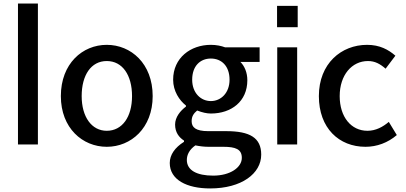

<svg xmlns="http://www.w3.org/2000/svg" viewBox="-20 -814 2280 1079"><path d="M193 -794H81V-2H193Z M580 11C716 11 838 -94 838 -274C838 -457 716 -562 580 -562C444 -562 322 -457 322 -274C322 -94 444 11 580 11ZM580 -79C495 -79 439 -157 439 -274C439 -392 492 -471 580 -471C668 -471 722 -392 722 -274C722 -157 667 -79 580 -79Z M1161 245C1338 245 1448 161 1448 55C1448 -40 1384 -77 1251 -77H1150C1079 -77 1057 -99 1057 -133C1057 -161 1069 -177 1088 -193C1116 -182 1142 -176 1165 -176C1280 -176 1370 -244 1370 -363C1370 -407 1354 -443 1331 -466H1439V-548H1245C1224 -556 1196 -562 1165 -562C1051 -562 953 -489 953 -366C953 -302 988 -250 1025 -221V-215C994 -192 964 -156 964 -114C964 -70 986 -42 1014 -24V-17C963 15 934 56 934 102C934 196 1029 245 1161 245ZM1165 -246C1108 -246 1060 -292 1060 -366C1060 -443 1105 -485 1165 -485C1225 -485 1270 -443 1270 -366C1270 -292 1222 -246 1165 -246ZM1178 173C1086 173 1030 143 1030 85C1030 56 1044 27 1078 3C1103 8 1127 11 1152 11H1235C1303 11 1339 24 1339 73C1339 127 1274 173 1178 173Z M1653 -661V-781H1537V-661ZM1538 -548V-2H1650V-548Z M2034 11C2098 11 2160 -12 2210 -55L2165 -129C2132 -101 2092 -79 2045 -79C1953 -79 1889 -157 1889 -274C1889 -392 1957 -471 2048 -471C2087 -471 2116 -455 2147 -428L2202 -501C2163 -535 2114 -562 2043 -562C1898 -562 1772 -457 1772 -274C1772 -94 1885 11 2034 11Z"/></svg>

Font: Bithumb Trading Sans Medium
Style: Regular
Weight: 500
Designer: Ham Hyungwon
Foundry: Bithumb
Version: Version 1.200;FEAKit 1.0